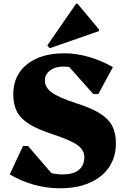

<svg xmlns="http://www.w3.org/2000/svg" viewBox="-20 -991 672 1027"><path d="M301 16Q159 16 32 -58L103 -210H130L255 -65Q284 -58 316 -58Q372 -58 401.5 -82Q431 -106 431 -151Q431 -189 393.5 -215.5Q356 -242 261 -273Q182 -299 136 -327.5Q90 -356 70.5 -394.5Q51 -433 51 -487Q51 -588 124.5 -647Q198 -706 325 -706Q388 -706 455.5 -686.5Q523 -667 584 -632L506 -488H479L350 -633Q335 -635 320 -635Q276 -635 248 -614Q220 -593 220 -560Q220 -523 257.5 -496Q295 -469 390 -438Q469 -413 515 -384Q561 -355 580.5 -317Q600 -279 600 -224Q600 -151 563.5 -97Q527 -43 460 -13.5Q393 16 301 16ZM246 -733 233 -748 387 -971H395L510 -833V-825Z"/></svg>

Font: Platypi ExtraBold
Style: Regular
Weight: 800
Designer: David Sargent
Foundry: Bolt Cutter Type
Version: Version 1.200; ttfautohint (v1.8.4.7-5d5b)